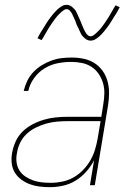

<svg xmlns="http://www.w3.org/2000/svg" viewBox="-20 -766 540 794"><path d="M187 8Q165 8 144 5.5Q123 3 104 -4Q85 -11 68.5 -23Q52 -35 41.5 -52Q31 -69 28.5 -90.5Q26 -112 30 -133Q34 -157 44.5 -180.5Q55 -204 73.5 -222Q92 -240 115 -252Q138 -264 162 -271Q186 -278 210.5 -280.5Q235 -283 259 -283H399L407 -334Q411 -357 411.5 -379.5Q412 -402 406 -422.5Q400 -443 388 -460.5Q376 -478 358.5 -489.5Q341 -501 319 -505.5Q297 -510 275 -510Q247 -510 218.5 -504.5Q190 -499 164.5 -483.5Q139 -468 121 -443Q103 -418 97 -390H78Q83 -411 92.5 -431Q102 -451 117.5 -467.5Q133 -484 152.5 -496Q172 -508 192.5 -515.5Q213 -523 234 -525.5Q255 -528 276 -528Q302 -528 326 -523Q350 -518 370 -505.5Q390 -493 404 -473.5Q418 -454 424.5 -430.5Q431 -407 431 -382Q431 -357 427 -331L372 0H352L369 -103Q356 -78 336.5 -56Q317 -34 292.5 -19Q268 -4 240.5 2Q213 8 187 8ZM190 -10Q214 -10 238 -15Q262 -20 283.5 -32Q305 -44 323 -62.5Q341 -81 353.5 -102.5Q366 -124 373 -147.5Q380 -171 384 -194L396 -265H259Q237 -265 215 -263Q193 -261 171.5 -255Q150 -249 128.5 -238.5Q107 -228 90 -212Q73 -196 63 -175Q53 -154 50 -132Q46 -113 48.5 -94.5Q51 -76 60.5 -61Q70 -46 85 -36Q100 -26 117 -20Q134 -14 152.5 -12Q171 -10 190 -10ZM354 -598Q348 -598 342 -600.5Q336 -603 331.5 -607Q327 -611 322.5 -615.5Q318 -620 315.5 -625Q313 -630 310.5 -635.5Q308 -641 305.5 -646.5Q303 -652 300 -657.5Q297 -663 295 -669.5Q293 -676 290.5 -682Q288 -688 285 -693.5Q282 -699 280.5 -703.5Q279 -708 275 -714Q271 -720 266.5 -724Q262 -728 256 -728Q251 -728 249 -727Q247 -726 243 -723.5Q239 -721 234.5 -717Q230 -713 224 -707Q218 -701 216 -698.5Q214 -696 211.5 -693Q209 -690 206.5 -686.5Q204 -683 201.5 -679.5Q199 -676 196 -672Q193 -668 190.5 -663.5Q188 -659 184.5 -654.5Q181 -650 178.5 -645Q176 -640 172.5 -634.5Q169 -629 166 -623.5Q163 -618 159.5 -612Q156 -606 152 -600L135 -608Q141 -620 147 -630Q153 -640 159 -649Q165 -658 169.5 -666Q174 -674 179.5 -681.5Q185 -689 189.5 -695Q194 -701 198.5 -706.5Q203 -712 210.5 -720Q218 -728 226 -734Q234 -740 240.5 -743Q247 -746 256 -746Q262 -746 268 -743.5Q274 -741 278.5 -737Q283 -733 287.5 -728.5Q292 -724 294.5 -719Q297 -714 299.5 -708.5Q302 -703 304.5 -697.5Q307 -692 309.5 -686.5Q312 -681 314.5 -674.5Q317 -668 319.5 -662Q322 -656 324.5 -650.5Q327 -645 329 -640.5Q331 -636 335 -630Q339 -624 343.5 -620Q348 -616 354 -616Q359 -616 361 -617Q363 -618 367 -620.5Q371 -623 375.5 -627Q380 -631 386 -637Q392 -643 394 -645.5Q396 -648 398.5 -651Q401 -654 403.5 -657.5Q406 -661 408.5 -664.5Q411 -668 414 -672Q417 -676 419.5 -680.5Q422 -685 425.5 -689.5Q429 -694 431.5 -699Q434 -704 437.5 -709.5Q441 -715 444 -720.5Q447 -726 450.5 -732Q454 -738 458 -744L475 -736Q469 -724 463 -714Q457 -704 451 -695Q445 -686 440.5 -678Q436 -670 430.5 -662.5Q425 -655 420.5 -649Q416 -643 411.5 -637.5Q407 -632 399.5 -624Q392 -616 384 -610Q376 -604 369.5 -601Q363 -598 354 -598Z"/></svg>

Font: Iosevka Term Curly Th Obl
Style: Regular
Weight: 100
Italic angle: -9°
Designer: Belleve Invis
Foundry: Belleve Invis
Version: Version 32.3.0